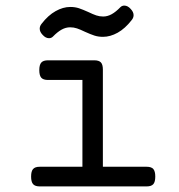

<svg xmlns="http://www.w3.org/2000/svg" viewBox="-20 -667 640 687"><path d="M295.9 -624Q313 -615.7 324.7 -611.8Q336.4 -607.9 349.1 -607.9Q364.7 -607.9 379.6 -616.2Q394.5 -624.5 410.6 -641.1Q416.5 -647 424.8 -647Q437 -647 447.8 -634.8Q458 -624 458 -612.8Q458 -603.5 451.2 -595.2Q427.7 -564.9 401.1 -550Q374.5 -535.2 348.6 -535.2Q331.5 -535.2 317.6 -539.8Q303.7 -544.4 284.2 -553.2Q267.1 -561.5 255.4 -565.4Q243.7 -569.3 231 -569.3Q215.3 -569.3 200.4 -561Q185.5 -552.7 169.4 -536.1Q163.6 -530.3 155.3 -530.3Q143.1 -530.3 132.3 -542.5Q122.1 -553.2 122.1 -564.5Q122.1 -573.7 128.9 -582Q152.3 -612.3 179 -627.2Q205.6 -642.1 231.4 -642.1Q248.5 -642.1 262.5 -637.5Q276.4 -632.8 295.9 -624ZM348.1 -418V-70.3H504.9Q521.5 -70.3 528.6 -62.3Q535.6 -54.2 535.6 -35.2Q535.6 -16.1 528.6 -8.1Q521.5 0 504.9 0H122.1Q105.5 0 98.4 -8.1Q91.3 -16.1 91.3 -35.2Q91.3 -54.2 98.4 -62.3Q105.5 -70.3 122.1 -70.3H274.9V-380.9H151.4Q134.8 -380.9 127.7 -388.9Q120.6 -397 120.6 -416Q120.6 -435.1 127.7 -443.1Q134.8 -451.2 151.4 -451.2H317.4Q334 -451.2 341.1 -443.6Q348.1 -436 348.1 -418Z"/></svg>

Font: Courier Prime Sans
Style: Regular
Weight: 400
Designer: Alan Dague-Greene
Foundry: Quote-Unquote Apps
Version: Version 3.020